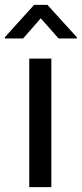

<svg xmlns="http://www.w3.org/2000/svg" viewBox="-44 -769 336 789"><path d="M0 0ZM76.2 0V-528.3H167V0ZM272 -610.8H196.8L123.5 -693.8L50.8 -610.8H-23.9V-616.2L96.2 -749H150.9L272 -615.7Z"/></svg>

Font: Heebo
Style: Regular
Weight: 400
Designer: Oded Ezer
Foundry: Meir Sadan
Version: Version 2.001; ttfautohint (v1.5.14-ce02) -l 8 -r 50 -G 200 